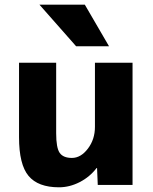

<svg xmlns="http://www.w3.org/2000/svg" viewBox="-20 -787 650 817"><path d="M304 -590 148 -767H341L444 -590ZM219 -520V-220Q219 -158 234 -136.5Q249 -115 286 -115Q324 -115 354 -154.5Q384 -194 384 -247V-520H544V0H396L393 -72H391Q362 -34 319 -12Q276 10 231 10Q142 10 101.5 -38.5Q61 -87 61 -203V-520Z"/></svg>

Font: M PLUS 1p ExtraBold
Style: Regular
Weight: 800
Version: Version 1.062